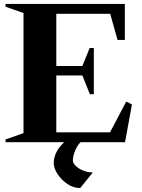

<svg xmlns="http://www.w3.org/2000/svg" viewBox="-20 -720 721 972"><path d="M8 0V-14L99 -46V-654L8 -686V-700H612V-518H575L538 -650H265V-386H397L434 -477H455V-243H435L397 -338H265V-50H537L619 -206L648 -191L613 0ZM386 232Q351 232 320.5 211Q290 190 271 160.5Q252 131 252 106Q252 74 269 44Q286 14 324 -17H405Q375 8 362 38.5Q349 69 349 92Q349 106 363.5 120Q378 134 401 143.5Q424 153 450 153Z"/></svg>

Font: Wittgenstein Extrabold
Style: Regular
Weight: 800
Designer: Jörg Drees
Foundry: Jörg Drees
Version: Version 1.303; ttfautohint (v1.8.4.7-5d5b)